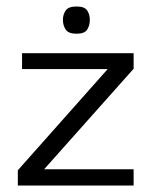

<svg xmlns="http://www.w3.org/2000/svg" viewBox="-20 -572 470 592"><path d="M35 0V-47L312 -359H48V-408H392V-360L116 -50H392V0ZM216 -468Q191 -468 182.5 -481Q174 -494 174 -511Q174 -527 182.5 -539.5Q191 -552 216 -552Q241 -552 249 -539.5Q257 -527 257 -511Q257 -494 249 -481Q241 -468 216 -468Z"/></svg>

Font: Darker Grotesque Medium
Style: Regular
Weight: 500
Designer: Gabriel Lam
Foundry: TypeRant
Version: Version 1.000;gftools[0.9.28]